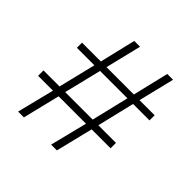

<svg xmlns="http://www.w3.org/2000/svg" viewBox="-181 -871 1032 1032"><g transform="rotate(45 334.5 -355.0)"><path d="M631 -466H506L455 -253H589V-212H445L393 0H349L402 -212H194L142 0H98L151 -212H38V-253H160L212 -466H79V-505H222L271 -710H315L265 -505H473L522 -710H566L516 -505H631ZM412 -253 463 -466H255L203 -253Z"/></g></svg>

Font: Raleway-v4020 Light
Style: Regular
Weight: 300
Designer: Matt McInerney, Pablo Impallari, Rodrigo Fuenzalida
Foundry: Matt McInerney, Pablo Impallari, Rodrigo Fuenzalida
Version: Version 4.020;PS 004.020;hotconv 1.0.88;makeotf.lib2.5.64775